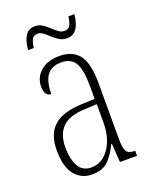

<svg xmlns="http://www.w3.org/2000/svg" viewBox="-136 -781 683 866"><g transform="rotate(-20 205.5 -348.5)"><path d="M154 10Q104 10 72.5 -28.5Q41 -67 41 -147Q41 -225 84.5 -263Q128 -301 218 -304L281 -307V-371Q281 -446 261.5 -479.5Q242 -513 195 -513Q149 -513 127 -484Q105 -455 105 -394Q73 -394 73 -441Q73 -484 106 -513.5Q139 -543 197 -543Q259 -543 290.5 -503.5Q322 -464 322 -367V-105Q322 -52 332.5 -38Q343 -24 371 -24H373V0H291L285 -90H282Q262 -47 234.5 -18.5Q207 10 154 10ZM162 -21Q198 -21 225 -43.5Q252 -66 267 -104.5Q282 -143 282 -191V-281L223 -278Q147 -275 114.5 -241Q82 -207 82 -146Q82 -90 101 -55.5Q120 -21 162 -21ZM258 -606Q238 -606 222 -616Q206 -626 192 -639Q178 -652 165.5 -661.5Q153 -671 139 -671Q119 -671 111.5 -655Q104 -639 102 -616H74Q76 -637 82 -658Q88 -679 101.5 -693Q115 -707 140 -707Q159 -707 174.5 -697Q190 -687 203.5 -674Q217 -661 230.5 -651Q244 -641 259 -641Q280 -641 287.5 -658Q295 -675 297 -697H326Q324 -675 317.5 -654.5Q311 -634 297 -620Q283 -606 258 -606Z"/></g></svg>

Font: Noto Serif Bengali ExtraCondensed ExtraLight
Style: Regular
Weight: 200
Width: 2
Designer: Juan Bruce, Universal Thirst, Indian Type Foundry and the Monotype Design Team.
Foundry: Monotype Imaging Inc.
Version: Version 2.003; ttfautohint (v1.8.4.7-5d5b)